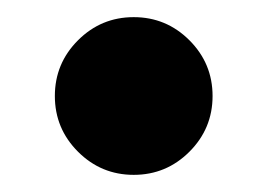

<svg xmlns="http://www.w3.org/2000/svg" viewBox="-20 -192 312 224"><path d="M136 12Q98 12 71 -15Q44 -42 44 -80Q44 -118 71 -145Q98 -172 136 -172Q174 -172 201 -145Q228 -118 228 -80Q228 -42 201 -15Q174 12 136 12Z"/></svg>

Font: Atkinson Hyperlegible Next
Style: Bold
Weight: 700
Designer: Elliott Scott, Megan Eiswerth, Linus Boman, Theodore Petrosky, Letters from Sweden
Foundry: Applied Design Works, Letters from Sweden
Version: Version 2.001